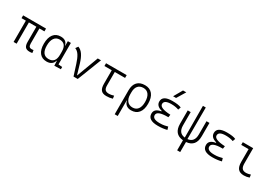

<svg xmlns="http://www.w3.org/2000/svg" viewBox="71 -2072 5131 3574"><g transform="rotate(30 2636.5 -285.0)"><path d="M476.1 9.8Q412.6 9.8 384.3 -23.9Q356 -57.6 356 -131.8V-457.5H195.8V0H130.4V-457.5H37.1V-517.6H529.3V-457.5H421.4V-136.7Q421.4 -91.8 436.5 -71.5Q451.7 -51.3 488.8 -51.3Q495.6 -51.3 504.9 -52.2Q514.2 -53.2 527.8 -55.2L536.1 3.4Q521 6.8 507.6 8.3Q494.1 9.8 476.1 9.8Z M842.3 9.8Q743.2 9.8 688.7 -58.3Q634.3 -126.5 634.3 -253.9Q634.3 -384.3 689.2 -455.8Q744.1 -527.3 844.7 -527.3Q909.7 -527.3 946.3 -498.8Q982.9 -470.2 992.2 -420.4H998.5V-517.6H1063.5V-56.2L1147 -47.9V0L1008.8 4.9L1003.9 -97.2H996.6Q988.8 -52.7 948.5 -21.5Q908.2 9.8 842.3 9.8ZM998.5 -226.1V-291.5Q998.5 -468.3 853 -468.3Q779.3 -468.3 739.5 -412.1Q699.7 -356 699.7 -253.9Q699.7 -49.3 852.1 -49.3Q998.5 -49.3 998.5 -226.1Z M1418.9 0 1345.2 -231Q1314 -331.1 1275.6 -392.3Q1237.3 -453.6 1182.1 -474.6L1219.2 -527.3Q1281.7 -504.4 1325.2 -439.5Q1368.7 -374.5 1399.9 -268.6L1462.9 -55.2H1468.3L1641.1 -517.6H1710.9L1509.3 0Z M2127.4 9.8Q2047.9 9.8 2012.2 -32Q1976.6 -73.7 1976.6 -166.5V-457.5H1819.3V-517.6H2262.7V-457.5H2041.5V-168.5Q2041.5 -106.9 2065.7 -79.1Q2089.8 -51.3 2150.4 -51.3Q2189.9 -51.3 2251.5 -69.8L2259.8 -9.3Q2225.6 1 2194.6 5.4Q2163.6 9.8 2127.4 9.8Z M2658.7 9.8Q2597.7 9.8 2556.9 -20Q2516.1 -49.8 2504.4 -109.9H2498.5V224.6H2433.6V-292Q2433.6 -405.8 2490.7 -466.6Q2547.9 -527.3 2654.3 -527.3Q2760.7 -527.3 2817.9 -456.5Q2875 -385.7 2875 -253.9Q2875 -127.4 2818.6 -58.8Q2762.2 9.8 2658.7 9.8ZM2498.5 -240.7Q2498.5 -149.4 2540.8 -99.4Q2583 -49.3 2655.3 -49.3Q2729.5 -49.3 2769.5 -102.3Q2809.6 -155.3 2809.6 -253.9Q2809.6 -357.4 2769.3 -412.8Q2729 -468.3 2654.3 -468.3Q2579.6 -468.3 2539.1 -421.4Q2498.5 -374.5 2498.5 -287.6Z M3235.4 9.8Q3018.6 9.8 3018.6 -130.4Q3018.6 -235.4 3160.2 -256.8V-267.1Q3033.2 -300.8 3033.2 -397.9Q3033.2 -527.3 3243.2 -527.3Q3376 -527.3 3434.6 -499L3413.6 -441.4Q3345.2 -467.3 3253.9 -467.3Q3100.6 -467.3 3100.6 -383.3Q3100.6 -296.4 3335.4 -285.6L3326.7 -227.1H3309.6Q3085.9 -227.1 3085.9 -135.3Q3085.9 -50.3 3239.3 -50.3Q3299.8 -50.3 3339.8 -58.6Q3379.9 -66.9 3411.1 -75.2L3429.7 -13.7Q3392.1 -2.9 3343 3.4Q3293.9 9.8 3235.4 9.8ZM3207.5 -609.4 3313.5 -794.9H3383.8L3271.5 -609.4Z M3775.9 224.6V8.3Q3575.2 -7.8 3575.2 -232.9V-517.6H3638.7V-232.9Q3638.7 -66.4 3780.3 -52.2L3777.8 -732.4H3839.4L3836.9 -52.2Q3978.5 -66.4 3978.5 -232.9V-517.6H4042V-232.9Q4042 -7.8 3841.3 8.3V224.6Z M4407.2 9.8Q4190.4 9.8 4190.4 -130.4Q4190.4 -235.4 4332 -256.8V-267.1Q4205.1 -300.8 4205.1 -397.9Q4205.1 -527.3 4415 -527.3Q4547.9 -527.3 4606.4 -499L4585.4 -441.4Q4517.1 -467.3 4425.8 -467.3Q4272.5 -467.3 4272.5 -383.3Q4272.5 -296.4 4507.3 -285.6L4498.5 -227.1H4481.4Q4257.8 -227.1 4257.8 -135.3Q4257.8 -50.3 4411.1 -50.3Q4471.7 -50.3 4511.7 -58.6Q4551.8 -66.9 4583 -75.2L4601.6 -13.7Q4564 -2.9 4514.9 3.4Q4465.8 9.8 4407.2 9.8Z M5083.5 9.8Q4996.6 9.8 4956.5 -37.4Q4916.5 -84.5 4916.5 -185.5V-459.5H4758.8V-517.6H4981.9V-190.4Q4981.9 -119.1 5007.8 -85.7Q5033.7 -52.2 5096.2 -52.2Q5133.8 -52.2 5190.9 -70.8L5199.2 -10.7Q5143.1 9.8 5083.5 9.8Z"/></g></svg>

Font: Cascadia Code NF Light
Style: Regular
Weight: 300
Monospace: yes
Designer: Aaron Bell
Foundry: Saja Typeworks
Version: Version 2404.023; ttfautohint (v1.8.4)